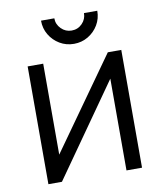

<svg xmlns="http://www.w3.org/2000/svg" viewBox="-82 -800 734 867"><g transform="rotate(-10 284.5 -366.5)"><path d="M294 -604Q258.4 -604 229 -621.5Q199.7 -639 182.3 -668.2Q165 -697.3 165 -733H226Q226 -705.2 246.1 -685.1Q266.2 -665 294 -665Q322.6 -665 342.3 -685.1Q362 -705.2 362 -733H423Q423 -697.3 405.7 -668.2Q388.3 -639 359 -621.5Q329.6 -604 294 -604ZM499 -540V0H427.7V-420.7L131.7 0H69.7V-540H141V-123L437.3 -540Z"/></g></svg>

Font: Manrope ExtraLight
Style: Regular
Weight: 200
Designer: Mikhail Sharanda
Foundry: Mikhail Sharanda
Version: Version 4.505